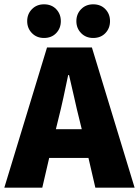

<svg xmlns="http://www.w3.org/2000/svg" viewBox="-30 -870 644 890"><path d="M-10 0 188 -650H396L594 0H412L380 -138H198L166 0ZM240 -316 229 -271H349L338 -316Q326 -363 314 -418Q302 -473 290 -522H286Q276 -473 264 -418Q252 -363 240 -316ZM402 -694Q368 -694 346 -716.5Q324 -739 324 -772Q324 -805 346 -827.5Q368 -850 402 -850Q437 -850 458.5 -827.5Q480 -805 480 -772Q480 -739 458.5 -716.5Q437 -694 402 -694ZM174 -694Q140 -694 118 -716.5Q96 -739 96 -772Q96 -805 118 -827.5Q140 -850 174 -850Q209 -850 230.5 -827.5Q252 -805 252 -772Q252 -739 230.5 -716.5Q209 -694 174 -694Z"/></svg>

Font: Assistant ExtraBold
Style: Regular
Weight: 800
Designer: Hebrew By Ben Nathan, Latin by Paul Hunt
Version: Version 3.000